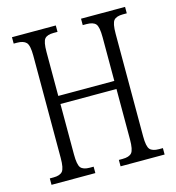

<svg xmlns="http://www.w3.org/2000/svg" viewBox="-107 -805 823 897"><g transform="rotate(-15 305.0 -357.0)"><path d="M32 0V-31H50Q81 -31 93.5 -45.5Q106 -60 106 -110V-605Q106 -655 92.5 -669Q79 -683 48 -683H32V-714H244V-683H225Q194 -683 182 -669Q170 -655 170 -605V-393H441V-604Q441 -655 428.5 -669Q416 -683 384 -683H366V-714H579V-683H560Q529 -683 516.5 -669Q504 -655 504 -604V-108Q504 -59 516.5 -45Q529 -31 560 -31H579V0H366V-31H384Q416 -31 428.5 -45.5Q441 -60 441 -110V-354H170V-110Q170 -60 182 -45.5Q194 -31 225 -31H244V0Z"/></g></svg>

Font: Noto Serif ExtraCondensed Light
Style: Regular
Weight: 300
Width: 2
Designer: Monotype Design Team
Foundry: Monotype Imaging Inc.
Version: Version 2.014; ttfautohint (v1.8.4.7-5d5b)